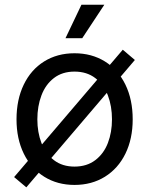

<svg xmlns="http://www.w3.org/2000/svg" viewBox="-20 -781 640 823"><path d="M50.8 -269.5Q50.8 -354 81.8 -418.2Q112.8 -482.4 169.2 -517.6Q225.6 -552.7 299.3 -552.7Q373 -552.7 429.7 -517.6Q486.3 -482.4 517.6 -418.2Q548.8 -354 548.8 -269.5Q548.8 -186 517.6 -122.3Q486.3 -58.6 429.7 -23.4Q373 11.7 299.3 11.7Q226.1 11.7 169.7 -23.4Q113.3 -58.6 82 -122.3Q50.8 -186 50.8 -269.5ZM460 -269.5Q460 -325.7 442.4 -372.1Q424.8 -418.5 388.4 -446.3Q352.1 -474.1 299.3 -474.1Q247.1 -474.1 211.2 -446.5Q175.3 -418.9 157.7 -372.3Q140.1 -325.7 140.1 -269.5Q140.1 -213.9 157.7 -168Q175.3 -122.1 211.2 -94.5Q247.1 -66.9 299.3 -66.9Q352.1 -66.9 388.4 -94.5Q424.8 -122.1 442.4 -168Q460 -213.9 460 -269.5ZM40.5 -22 506.3 -567.9 558.1 -523.9 92.8 22ZM329.1 -760.7H427.2L332.5 -617.2H260.7Z"/></svg>

Font: Raveo Variable
Style: Regular
Weight: 400
Designer: Jakub Foglar, Rasmus Andersson (Inter)
Foundry: Jakubfoglar.com
Version: Version 1.000;Glyphs 3.2.3 (3260)